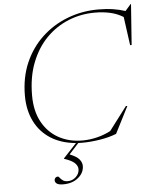

<svg xmlns="http://www.w3.org/2000/svg" viewBox="-63 -791 839 1074"><g transform="rotate(-5 357.0 -254.0)"><path d="M275 217Q301.5 217 321 198.5Q340.5 180 340.5 155Q340.5 137 324 120.8Q307.5 104.5 264.5 90.5V88.5L339 8.5Q255.5 1 197 -36.8Q138.5 -74.5 108 -137Q77.5 -199.5 77.5 -279.5Q77.5 -382 113.2 -464.2Q149 -546.5 211.8 -604.8Q274.5 -663 355.8 -694Q437 -725 527.5 -725Q574 -725 611 -719.2Q648 -713.5 679.5 -703L711.5 -739.5H713.5L697 -510.5H688.5L666.5 -670.5Q632.5 -691.5 593 -700.2Q553.5 -709 507 -709Q429 -709 358.8 -680.5Q288.5 -652 234.2 -596.8Q180 -541.5 148.8 -461.2Q117.5 -381 117.5 -277.5Q117.5 -190.5 151 -129Q184.5 -67.5 243 -35Q301.5 -2.5 377 -2.5Q416.5 -2.5 458 -12.5Q499.5 -22.5 535.5 -41.5L635 -173H643.5L567 -23Q525.5 -6.5 472.8 1.8Q420 10 376.5 10Q364 10 352 9.5L298 69Q337.5 84.5 351.8 102.5Q366 120.5 366 139Q366 177.5 333 205Q300 232.5 248.5 232.5Q222.5 232.5 212.2 224.8Q202 217 202 206Q202 198 207.5 192.2Q213 186.5 222 186.5Q226 186.5 231.2 194Q236.5 201.5 246.8 209.2Q257 217 275 217Z"/></g></svg>

Font: Newsreader Display ExtraLight
Style: Italic
Weight: 275
Italic angle: -17°
Designer: Hugues Gentile
Foundry: Production Type
Version: Version 1.001